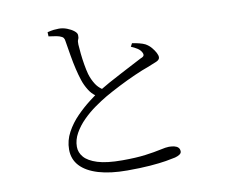

<svg xmlns="http://www.w3.org/2000/svg" viewBox="-83 -860 1167 988"><g transform="rotate(-10 500.0 -366.0)"><path d="M633 -600 642 -617Q661 -614 679 -609.5Q697 -605 709 -599Q727 -589 739.5 -574Q752 -559 759 -545.5Q766 -532 766 -522Q766 -509 748 -501Q730 -493 701 -482Q672 -472 629 -453Q586 -434 542 -411.5Q498 -389 465 -370Q436 -353 402 -329Q368 -305 338 -275Q308 -245 289 -211Q270 -177 270 -141Q270 -111 291 -86.5Q312 -62 359.5 -47Q407 -32 489 -32Q561 -32 610 -38.5Q659 -45 690 -52Q721 -59 736 -59Q751 -59 764 -56Q777 -53 784.5 -45.5Q792 -38 792 -25Q792 -16 782.5 -9.5Q773 -3 758 1Q741 5 708 10.5Q675 16 624.5 20Q574 24 505 24Q417 24 355 5.5Q293 -13 260.5 -48Q228 -83 228 -134Q228 -181 251 -223.5Q274 -266 308.5 -301Q343 -336 377 -362Q395 -375 409 -386Q390 -400 377 -421Q360 -448 351 -476Q342 -503 334 -537Q326 -571 319.5 -609.5Q313 -648 307 -685Q306 -697 301 -704Q296 -711 281 -716Q268 -720 252 -722Q236 -724 225 -726L224 -748Q244 -753 257.5 -754.5Q271 -756 284 -756Q305 -756 326 -748Q347 -740 361.5 -728.5Q376 -717 376 -706Q377 -693 372.5 -684Q368 -675 369 -658Q370 -639 373 -610Q376 -581 381 -551.5Q386 -522 392 -500Q401 -470 417 -445Q429 -426 449 -412Q469 -424 492 -437Q527 -456 562 -474.5Q597 -493 626 -508Q655 -523 672 -532Q686 -537 689 -543.5Q692 -550 687 -560Q680 -574 665 -583.5Q650 -593 633 -600Z"/></g></svg>

Font: Early Summer Mincho Light
Style: Regular
Weight: 300
Designer: GuiWonder
Version: Version 1.002